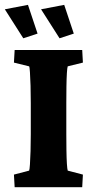

<svg xmlns="http://www.w3.org/2000/svg" viewBox="-27 -782 398 802"><path d="M34.2 0 31.2 -52.7 94.7 -69.3Q96.7 -74.2 98.1 -95.7Q99.6 -117.2 100.6 -150.9Q101.6 -184.6 101.6 -221.7V-351.6Q101.6 -390.6 100.6 -424.3Q99.6 -458 98.1 -480Q96.7 -502 94.7 -504.9L31.2 -520.5L34.2 -573.2H316.4L319.3 -520.5L255.9 -504.9Q253.9 -500 252.4 -477.1Q251 -454.1 250.5 -420.9Q250 -387.7 250 -351.6V-221.7Q250 -187.5 250.5 -154.3Q251 -121.1 252.4 -98.1Q253.9 -75.2 255.9 -69.3L319.3 -52.7L316.4 0ZM221.7 -622.1 144.5 -743.2 241.2 -761.7 281.2 -641.6ZM70.3 -622.1 -6.8 -743.2 89.8 -761.7 129.9 -641.6Z"/></svg>

Font: Crimson Pro ExtraBold
Style: Regular
Weight: 800
Designer: Jacques Le Bailly
Foundry: Baron von Fonthausen
Version: Version 1.003